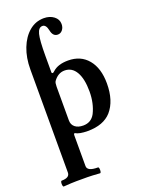

<svg xmlns="http://www.w3.org/2000/svg" viewBox="-179 -792 852 1146"><g transform="rotate(-20 247.0 -219.5)"><path d="M20 273Q15 273 13.5 263.5Q12 254 13.5 245Q15 236 20 236Q71 236 71 203V-452Q71 -526 94 -585Q117 -644 157.5 -678Q198 -712 250 -712Q288 -712 313.5 -692.5Q339 -673 339 -643Q339 -621 327 -606Q315 -591 297 -591Q266 -591 258 -631Q250 -671 227 -671Q202 -671 192.5 -633.5Q183 -596 183 -498V-393Q183 -386 190 -386Q194 -386 202 -394Q236 -425 300 -425Q380 -425 426 -369.5Q472 -314 472 -217Q472 -107 418 -45Q368 11 268 11Q214 11 190 -4Q183 -4 183 8V203Q183 219 199 227.5Q215 236 250 236Q255 236 256.5 245Q258 254 256.5 263.5Q255 273 250 273Q222 271 203.5 270Q185 269 170 269Q155 269 135 269Q116 269 100.5 269Q85 269 66.5 270Q48 271 20 273ZM254 -29Q305 -29 329 -74Q358 -132 358 -208Q358 -288 332.5 -332Q307 -376 260 -376Q218 -376 189 -335Q183 -326 183 -301V-87Q183 -60 202 -44.5Q221 -29 254 -29Z"/></g></svg>

Font: Junicode
Style: Bold
Weight: 700
Designer: Peter S. Baker
Version: Version 2.100; ttfautohint (v1.8.4)